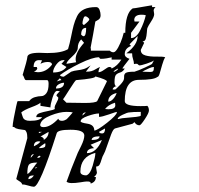

<svg xmlns="http://www.w3.org/2000/svg" viewBox="-20 -691 756 731"><path d="M64 11Q64 5 53 -1.5Q42 -8 42 -10L84 -165Q84 -180 81 -187.5Q78 -195 74 -196Q70 -197 60 -198Q50 -199 42 -202Q40 -202 37 -205Q34 -208 28 -208Q28 -217 32.5 -241.5Q37 -266 41.5 -286Q46 -306 47 -306H91Q99 -317 112.5 -321Q126 -325 137 -325Q148 -325 156.5 -336Q165 -347 165 -372Q165 -386 159 -386H79Q75 -386 72 -395Q69 -404 66 -405Q83 -461 84 -473Q84 -490 130 -490Q134 -490 144 -489.5Q154 -489 160 -489Q215 -489 239 -504Q245 -523 250.5 -550.5Q256 -578 260.5 -595Q265 -612 273.5 -629.5Q282 -647 300 -655.5Q318 -664 346 -664Q355 -664 359 -653.5Q363 -643 363 -633Q363 -627 361 -623Q359 -619 355.5 -616.5Q352 -614 343 -609Q342 -602 334.5 -560Q327 -518 325 -510L326 -504Q326 -499 326 -498H398Q404 -492 412 -492Q420 -492 430 -510.5Q440 -529 445.5 -546.5Q451 -564 451 -566H457Q457 -640 485 -659Q491 -659 520.5 -664.5Q550 -670 553 -670Q554 -670 556 -670L559 -671V-664H572Q565 -657 565 -651Q565 -649 566 -644.5Q567 -640 567 -637Q567 -627 555.5 -609.5Q544 -592 541 -584Q540 -581 539 -567Q538 -553 535 -543.5Q532 -534 525 -534Q524 -534 524 -534L522 -535L529 -528Q516 -502 516 -501Q516 -485 533.5 -480Q551 -475 576 -475.5Q601 -476 609 -473Q603 -464 597.5 -444.5Q592 -425 588 -411.5Q584 -398 579 -398Q566 -387 509 -387Q455 -387 455 -306Q455 -287 515 -287Q536 -287 541 -288Q547 -282 547 -270Q547 -261 531.5 -237.5Q516 -214 511 -214Q499 -214 492 -226L485 -220L418 -202Q411 -200 403 -179Q395 -158 387 -134Q379 -110 375 -104Q370 -96 366.5 -83.5Q363 -71 359 -64Q355 -57 346 -57Q346 -50 347.5 -43Q349 -36 349 -34Q349 -27 338 -17H345Q345 2 325 8Q327 -1 310 0Q304 0 287 3Q243 10 234 1L233 2Q249 -44 276 -109Q277 -111 289 -135.5Q301 -160 301 -175Q301 -197 248 -197Q200 -197 196 -184Q131 20 109 20Q102 20 87.5 15.5Q73 11 64 11ZM106 -23Q88 -23 88 -9Q100 -9 109 -23ZM286 -37Q286 -23 313 -23H307Q323 -26 333 -60.5Q343 -95 343 -107V-109Q286 -94 286 -37ZM119 -72Q96 -72 90 -64Q84 -56 84 -29Q90 -29 105 -50Q120 -71 122 -72ZM115 -54V-49L122 -54ZM106 -104Q97 -101 97 -90L109 -104ZM131 -98Q129 -98 125.5 -95.5Q122 -93 122 -90Q134 -90 134 -97Q132 -98 131 -98ZM338 -127Q311 -125 311 -108Q347 -108 368 -158L325 -140ZM152 -146Q134 -135 128 -127Q150 -127 152 -134Q153 -137 153 -140ZM128 -153Q109 -153 109 -134Q128 -143 134 -152Q129 -153 128 -153ZM134 -171Q138 -171 142.5 -167.5Q147 -164 147 -161L146 -158Q165 -169 165 -189ZM359 -172Q329 -172 329 -158Q359 -158 359 -172ZM128 -189V-184L140 -189ZM357 -189Q358 -183 369 -183Q380 -183 380 -202ZM287 -229Q287 -224 313 -220Q339 -216 339 -194Q350 -194 387.5 -223.5Q425 -253 425 -264L424 -265Q422 -265 395 -255.5Q368 -246 357 -246V-259Q342 -259 314.5 -249.5Q287 -240 287 -229ZM134 -220Q133 -218 133 -215Q133 -207 146 -207Q172 -207 202 -239Q204 -231 216 -231Q220 -231 224.5 -232.5Q229 -234 232 -236Q235 -238 239 -242.5Q243 -247 245 -249Q247 -251 251.5 -256.5Q256 -262 257 -263Q251 -265 233 -265Q207 -265 173 -251.5Q139 -238 134 -220ZM61 -263Q62 -260 64.5 -252Q67 -244 69 -240.5Q71 -237 77 -234Q83 -231 94 -231Q133 -231 140 -245H118Q118 -256 131.5 -260.5Q145 -265 163.5 -268.5Q182 -272 189 -276Q188 -278 188 -281Q188 -288 195 -300Q202 -312 202 -319Q202 -320 198.5 -323Q195 -326 195 -328Q195 -331 208 -344H204Q200 -345 198 -345Q188 -345 180 -319.5Q172 -294 172 -282Q169 -282 153 -285Q137 -288 134 -288V-300Q127 -293 100 -283Q73 -273 61 -263ZM516 -265Q485 -265 473 -263Q465 -263 446.5 -254Q428 -245 428 -238H432Q435 -239 436 -239Q442 -241 462 -242.5Q482 -244 498.5 -246Q515 -248 516 -251ZM307 -263Q294 -263 294 -251ZM418 -300Q392 -292 380 -276Q381 -276 385.5 -275.5Q390 -275 393 -275Q419 -275 419 -290ZM220 -313 233 -300Q245 -300 268.5 -299.5Q292 -299 303 -299Q343 -299 350 -306L387 -381Q387 -388 343 -400Q344 -392 270 -386Q267 -386 244 -349.5Q221 -313 220 -313ZM424 -337Q392 -329 392 -304Q402 -304 411.5 -315Q421 -326 424 -337ZM424 -363Q419 -363 414 -359Q409 -355 409 -350H418Q419 -350 425 -355.5Q431 -361 438 -368.5Q445 -376 448 -381Q453 -388 452.5 -398.5Q452 -409 459 -413.5Q466 -418 492 -418Q506 -422 532 -434Q558 -446 559 -448L566 -461Q560 -456 539 -449Q518 -442 511 -442Q509 -442 506 -445Q503 -448 502 -448Q500 -448 495 -448L490 -447Q490 -456 486.5 -466Q483 -476 483 -488H461Q504 -520 504 -554L473 -522L479 -516Q455 -507 455 -485Q455 -473 473 -467Q446 -433 446 -430H455Q448 -418 437.5 -415Q427 -412 421.5 -406Q416 -400 416 -378Q416 -363 424 -363ZM224 -376Q214 -376 203.5 -370Q193 -364 193 -354Q224 -354 224 -376ZM208 -393 196 -381Q197 -381 204 -383.5Q211 -386 214 -386ZM208 -405Q211 -399 223 -399Q224 -399 251 -418Q262 -422 275.5 -423.5Q289 -425 300 -428.5Q311 -432 325 -442L307 -418Q321 -418 329 -420.5Q337 -423 345 -428Q353 -433 361 -436Q355 -426 355 -416Q364 -416 377.5 -426Q391 -436 396 -436Q405 -436 405 -430Q427 -440 442 -464H405V-473L402 -472Q400 -472 396 -471Q392 -470 386.5 -469Q381 -468 375 -467.5Q369 -467 365 -467Q362 -467 361 -467.5Q360 -468 359 -470Q358 -472 357 -473Q332 -473 284 -449.5Q236 -426 208 -405ZM120 -436Q122 -431 122 -430Q120 -423 109 -418Q110 -418 116.5 -417Q123 -416 124 -416Q156 -416 178 -445Q178 -455 162 -455Q147 -455 134 -448L140 -461Q138 -462 128 -462Q108 -462 108 -436ZM220 -462Q207 -462 194.5 -445.5Q182 -429 182 -415Q218 -415 233 -436L214 -448L226 -461L224 -462Q221 -462 220 -462ZM430 -430Q417 -425 412 -418H415L418 -419Q420 -420 424.5 -423Q429 -426 430 -430ZM566 -436Q559 -436 548.5 -431.5Q538 -427 530.5 -423Q523 -419 522 -418Q528 -418 538.5 -417.5Q549 -417 553 -417Q560 -417 563 -420.5Q566 -424 566 -436ZM289 -541Q276 -528 276 -508Q276 -495 254.5 -475.5Q233 -456 233 -448L270 -454Q268 -458 268 -466Q268 -492 300 -528ZM479 -566V-546Q499 -546 514 -576Q529 -606 535 -633Q529 -635 519 -635Q491 -635 491 -614L492 -612Q492 -610 492 -609H511ZM289 -559Q295 -553 298 -553Q308 -553 308 -585Q289 -585 289 -559ZM294 -602Q294 -600 296 -598Q298 -596 300 -596Q320 -612 320 -617Q320 -620 314.5 -624.5Q309 -629 305 -629Q300 -629 297 -619Q294 -609 294 -602Z"/></svg>

Font: CabinSketch
Style: Regular
Weight: 400
Designer: Pablo Impallari
Foundry: Pablo Impallari. www.impallari.com Igino Marini. www.ikern.com
Version: Version 1.002